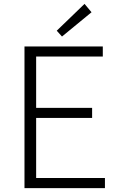

<svg xmlns="http://www.w3.org/2000/svg" viewBox="-20 -968 613 988"><path d="M106 0H520V-52H166V-361H454V-413H166V-677H509V-729H106ZM299 -780 451 -905 415 -948 272 -810Z"/></svg>

Font: Noto Sans SC Light
Style: Regular
Weight: 300
Designer: Ryoko NISHIZUKA 西塚涼子 (kana, bopomofo & ideographs); Paul D. Hunt (Latin, Greek & Cyrillic); Sandoll Communications 산돌커뮤니
Foundry: Adobe
Version: Version 2.004;hotconv 1.0.118;makeotfexe 2.5.65603